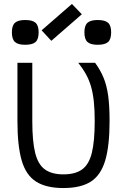

<svg xmlns="http://www.w3.org/2000/svg" viewBox="-20 -935 640 969"><path d="M300 14Q213 14 162 -18.5Q111 -51 89.5 -125Q68 -199 68 -324V-618H143V-324Q143 -222 157.5 -163.5Q172 -105 206.5 -80Q241 -55 300 -55Q360 -55 394.5 -80Q429 -105 443.5 -163.5Q458 -222 458 -324Q458 -381 453.5 -423Q449 -465 439.5 -498Q430 -531 414 -560Q398 -589 375 -618H460Q487 -581 503 -542Q519 -503 526 -451.5Q533 -400 533 -324Q533 -199 511 -125Q489 -51 438.5 -18.5Q388 14 300 14ZM473 -709Q437 -709 421.5 -723Q406 -737 406 -772Q406 -806 421.5 -820Q437 -834 473 -834Q510 -834 525.5 -820Q541 -806 541 -772Q541 -737 525.5 -723Q510 -709 473 -709ZM107 -709Q71 -709 55.5 -723Q40 -737 40 -772Q40 -806 55.5 -820Q71 -834 107 -834Q144 -834 159.5 -820Q175 -806 175 -772Q175 -737 159.5 -723Q144 -709 107 -709ZM239 -729 190 -782 343 -915 393 -863Z"/></svg>

Font: Victor Mono
Style: Regular
Weight: 400
Monospace: yes
Designer: Rune Bjørnerås
Version: Version 1.561;gftools[0.9.30]